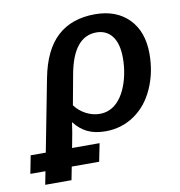

<svg xmlns="http://www.w3.org/2000/svg" viewBox="-166 -615 844 899"><g transform="rotate(-10 256.0 -166.0)"><path d="M344.2 -538.6Q445.3 -538.6 504.6 -478.3Q564 -418 564 -312Q564 -222.7 530.3 -147.9Q497.1 -73.2 436.3 -31.7Q375.5 9.8 299.3 9.8Q248.5 9.8 213.1 -7.6Q177.7 -24.9 152.8 -58.1H150.9Q148.4 -38.1 143.3 -8.8Q138.2 20.5 130.4 59.6H261.2L244.1 145H113.8L101.6 207.5H-23.4L-11.2 145H-83L-66.4 59.6H5.4L71.8 -283.7Q96.7 -413.1 164.6 -475.8Q232.4 -538.6 344.2 -538.6ZM335.9 -453.6Q227.1 -453.6 195.3 -280.3L168.9 -136.7Q189.5 -108.4 221.4 -91.8Q253.4 -75.2 286.6 -75.2Q335.9 -75.2 371.6 -111.8Q392.1 -132.8 407 -164.6Q421.9 -196.3 429.9 -235.1Q438 -273.9 438 -314.5Q438 -382.3 410.9 -418Q383.8 -453.6 335.9 -453.6Z"/></g></svg>

Font: Arimo SemiBold
Style: Italic
Weight: 600
Italic angle: -12°
Version: Version 1.33